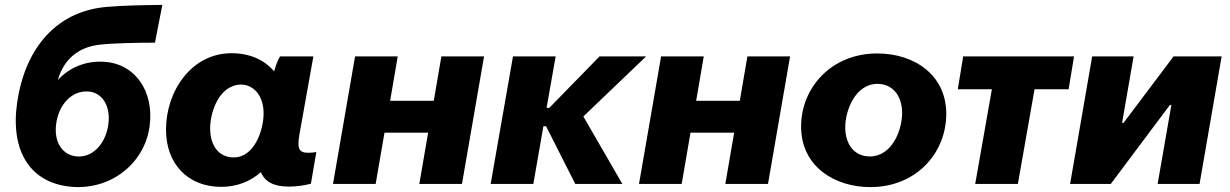

<svg xmlns="http://www.w3.org/2000/svg" viewBox="-20 -750 5016 783"><path d="M275 12C438 24 570 -88 590 -234C610 -381 528 -490 407 -498C330 -503 265 -476 216 -424C238 -502 294 -558 388 -568C442 -574 542 -576 612 -576L642 -730C563 -729 487 -728 416 -722C192 -703 78 -530 50 -332C21 -133 104 -1 275 12ZM296 -112C236 -115 199 -169 209 -244C219 -325 274 -381 339 -377C395 -374 432 -320 422 -244C412 -167 361 -108 296 -112Z M1158 11C1190 11 1223 6 1248 -1L1270 -130C1260 -128 1249 -127 1237 -127C1197 -127 1192 -146 1201 -201L1258 -520H1122C1113 -505 1104 -482 1098 -459C1059 -505 1000 -533 924 -533C762 -533 657 -380 657 -221C657 -82 746 12 882 12C948 12 1002 -11 1044 -48C1060 -9 1096 11 1158 11ZM964 -405C1009 -405 1055 -366 1055 -287C1055 -222 1019 -108 933 -108C873 -108 837 -155 837 -227C837 -295 875 -405 964 -405Z M1780 -520 1749 -339H1571L1602 -520H1428L1338 0H1512L1548 -209H1726L1690 0H1864L1954 -520Z M1981 0H2155L2196 -235H2207L2326 0H2518L2359 -275L2615 -520H2425L2220 -310H2209L2246 -520H2072Z M3028 -520 2997 -339H2819L2850 -520H2676L2586 0H2760L2796 -209H2974L2938 0H3112L3202 -520Z M3529 13C3718 13 3839 -127 3839 -286C3839 -442 3712 -532 3557 -532C3371 -532 3247 -393 3247 -234C3247 -70 3385 13 3529 13ZM3527 -112C3466 -112 3427 -159 3427 -231C3427 -298 3467 -408 3559 -408C3616 -408 3659 -364 3659 -289C3659 -221 3619 -112 3527 -112Z M3886 -386H4025L3957 0H4131L4199 -386H4338L4360 -520H3908Z M4344 0H4510L4751 -322H4757L4701 0H4872L4962 -520H4766L4562 -249H4556L4603 -520H4434Z"/></svg>

Font: Fixel Display ExtraBold
Style: Italic
Weight: 800
Italic angle: -10°
Designer: AlfaBravo + MacPaw
Foundry: Kyrylo Tkachov, Marchela Mozhyna, Serhii Makarenko, Maria Weinstein, Zakhar Kryvoshyya
Version: Version 1.210;Glyphs 3.2 (3217)